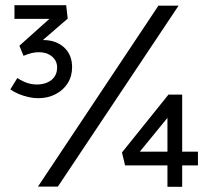

<svg xmlns="http://www.w3.org/2000/svg" viewBox="-20 -722 828 743"><path d="M20 -376 47 -420Q69 -406 87 -400.5Q105 -395 122 -395Q157 -395 179 -412.5Q201 -430 201 -461Q201 -487 181 -503.5Q161 -520 131 -520Q116 -520 102 -516.5Q88 -513 71 -506L55 -545L179 -656L188 -649H36V-702H236L242 -650L132 -555L110 -554Q120 -561 130 -564Q140 -567 147 -567Q197 -567 228 -538.5Q259 -510 259 -462Q259 -427 242 -400Q225 -373 195 -357.5Q165 -342 128 -342Q109 -342 89.5 -346.5Q70 -351 52 -358.5Q34 -366 20 -376ZM127 0 593 -700H671L204 0ZM685 -135H746V-82H685V1H628V-82H464L452 -132L632 -356H685ZM628 -135V-266L521 -135Z"/></svg>

Font: Our Lexend Light
Style: Regular
Weight: 300
Designer: Bonnie Shaver-Troup, Thomas Jockin
Foundry: Lexend
Version: Version 1.007